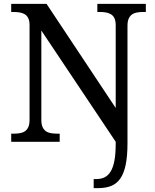

<svg xmlns="http://www.w3.org/2000/svg" viewBox="-20 -734 803 994"><path d="M640 8Q640 75 630.5 120Q621 165 602 191.5Q583 218 554.5 229Q526 240 488 240H465V193H479Q503 193 521.5 184Q540 175 553 153.5Q566 132 572.5 97Q579 62 579 9V0L194 -576V-114Q194 -90 200.5 -76Q207 -62 218 -54.5Q229 -47 244 -44.5Q259 -42 276 -42H289V0H38V-42H51Q68 -42 83 -44.5Q98 -47 109 -54.5Q120 -62 126.5 -76Q133 -90 133 -114V-604Q133 -626 126.5 -639.5Q120 -653 108.5 -660Q97 -667 82 -669.5Q67 -672 51 -672H38V-714H221L579 -175V-604Q579 -626 572.5 -639.5Q566 -653 554.5 -660Q543 -667 528.5 -669.5Q514 -672 497 -672H484V-714H735V-672H722Q705 -672 690 -669.5Q675 -667 664 -659.5Q653 -652 646.5 -638Q640 -624 640 -600Z"/></svg>

Font: MM Ethnic
Style: Regular
Weight: 400
Designer: Khon Soe Zaw Thu
Version: Version 1.00 July 18, 2016, initial release